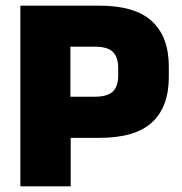

<svg xmlns="http://www.w3.org/2000/svg" viewBox="-20 -659 642 679"><path d="M174 -171.5V-317H315Q359.5 -317 378.8 -335Q398 -353 398 -392.5V-418Q398 -457.5 378.8 -475.8Q359.5 -494 315 -494H174V-639H331Q458 -639 517.5 -583.8Q577 -528.5 577 -423.5V-386.5Q577 -281 517.5 -226.2Q458 -171.5 332 -171.5ZM52 0V-639H229V-276.5L230 -194V0Z"/></svg>

Font: Anek Odia ExtraBold
Style: Regular
Weight: 800
Designer: Yesha Goshar & Mahesh Sahu (Odia), Yesha Goshar (Latin)
Foundry: Ek Type
Version: Version 1.003